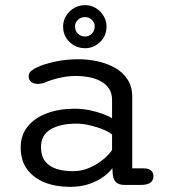

<svg xmlns="http://www.w3.org/2000/svg" viewBox="-20 -718 659 747"><path d="M466.5 1.5Q442 1.5 431.5 -8.8Q421 -19 419 -37.5L417 -64Q408.5 -50 386 -32.8Q363.5 -15.5 329.8 -3.2Q296 9 252 9Q197 9 153.8 -8.2Q110.5 -25.5 85.5 -59.5Q60.5 -93.5 60.5 -144Q60.5 -192.5 87.8 -226Q115 -259.5 162.5 -277.2Q210 -295 271 -295Q302.5 -295 332.2 -288.5Q362 -282 384.2 -273.2Q406.5 -264.5 416 -257.5V-329Q416 -356 403.5 -374Q391 -392 370.5 -402.8Q350 -413.5 325.2 -418Q300.5 -422.5 276 -422.5Q243.5 -422.5 210.5 -414.8Q177.5 -407 155 -397Q147.5 -394 140.2 -392.8Q133 -391.5 128 -391.5Q112 -391.5 101.8 -399.2Q91.5 -407 91.5 -421Q91.5 -434 101.5 -442.2Q111.5 -450.5 126 -457Q152 -469 194.2 -478.2Q236.5 -487.5 286 -487.5Q324 -487.5 360.8 -479.2Q397.5 -471 428 -453.8Q458.5 -436.5 476.5 -408.5Q494.5 -380.5 494.5 -341V-63H538.5Q557.5 -63 567.2 -55Q577 -47 577 -31.5Q577 -17 565.8 -7.8Q554.5 1.5 527.5 1.5ZM416 -194.5Q406 -203.5 382.8 -213.5Q359.5 -223.5 331.2 -230.2Q303 -237 277 -237Q215.5 -237 177.5 -215Q139.5 -193 139.5 -145.5Q139.5 -111.5 155.5 -90.8Q171.5 -70 199.5 -61Q227.5 -52 263.5 -52Q299.5 -52 331 -66.5Q362.5 -81 385 -100.5Q407.5 -120 416 -135ZM311 -530.5Q276 -530.5 250.8 -554.5Q225.5 -578.5 225.5 -615Q225.5 -637.5 237.2 -656.5Q249 -675.5 268.2 -686.8Q287.5 -698 311 -698Q333.5 -698 352.2 -686.8Q371 -675.5 382.8 -656.5Q394.5 -637.5 394.5 -615Q394.5 -578.5 369.5 -554.5Q344.5 -530.5 311 -530.5ZM311 -576Q326 -576 337.2 -586.8Q348.5 -597.5 348.5 -615.5Q348.5 -630.5 337.2 -641Q326 -651.5 311 -651.5Q294.5 -651.5 283.2 -641Q272 -630.5 272 -615.5Q272 -597.5 283.2 -586.8Q294.5 -576 311 -576Z"/></svg>

Font: Sono ExtraLight Monospace
Style: Regular
Weight: 400
Version: Version 2.112